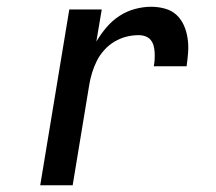

<svg xmlns="http://www.w3.org/2000/svg" viewBox="-20 -548 640 568"><path d="M99 0 185 -520H281L265 -425Q278 -447 295 -467Q312 -487 333.5 -501Q355 -515 379.5 -521.5Q404 -528 427 -528Q448 -528 468 -522.5Q488 -517 502 -504Q516 -491 524 -473Q532 -455 535 -434.5Q538 -414 536.5 -393.5Q535 -373 532 -352H435Q437 -362 437.5 -372.5Q438 -383 437.5 -393Q437 -403 434.5 -412.5Q432 -422 426 -429.5Q420 -437 410.5 -440.5Q401 -444 390 -444Q372 -444 354 -439.5Q336 -435 319 -425Q302 -415 288.5 -400Q275 -385 266.5 -368Q258 -351 252.5 -333Q247 -315 244 -297L195 0Z"/></svg>

Font: Iosevka Custom Medium Oblique
Style: Regular
Weight: 500
Italic angle: -9°
Designer: Belleve Invis
Foundry: Belleve Invis
Version: Version 27.0.1